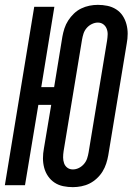

<svg xmlns="http://www.w3.org/2000/svg" viewBox="-29 -763 549 791"><path d="M271 8Q251 8 231.5 4Q212 0 196 -10.5Q180 -21 169 -37Q158 -53 153 -72Q148 -91 148 -111Q148 -131 152 -152L182 -331H129L74 0H-9L112 -735H195L141 -404H194L228 -612Q231 -629 236.5 -646Q242 -663 252 -678.5Q262 -694 275.5 -707Q289 -720 305.5 -728Q322 -736 339.5 -739.5Q357 -743 374 -743Q394 -743 413.5 -739Q433 -735 449.5 -724.5Q466 -714 476.5 -698Q487 -682 492 -663Q497 -644 497 -624Q497 -604 493 -583L417 -123Q414 -106 408.5 -89Q403 -72 393.5 -56.5Q384 -41 370 -28Q356 -15 340 -7Q324 1 306 4.5Q288 8 271 8ZM271 -65Q284 -65 296 -71Q308 -77 317 -87.5Q326 -98 330 -110.5Q334 -123 336 -135L412 -595Q414 -608 414.5 -620.5Q415 -633 410.5 -644.5Q406 -656 396.5 -663Q387 -670 374 -670Q362 -670 349.5 -664Q337 -658 328 -647.5Q319 -637 315 -624.5Q311 -612 309 -600L233 -140Q231 -127 231 -114.5Q231 -102 235 -90.5Q239 -79 248.5 -72Q258 -65 271 -65Z"/></svg>

Font: Iosevka Term Curly Medium
Style: Italic
Weight: 500
Italic angle: -9°
Designer: Belleve Invis
Foundry: Belleve Invis
Version: Version 32.3.0